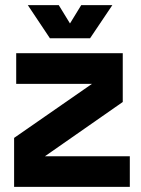

<svg xmlns="http://www.w3.org/2000/svg" viewBox="-20 -730 549 750"><path d="M35.1 0V-191.3L339.4 -402.5H43.3V-522.2H459.5V-331.6L155.5 -119.6H487.1V0ZM175 -580.5 88.6 -710H209.5L281.5 -592.5H225.3L297.3 -710H418.9L331.8 -580.5Z"/></svg>

Font: TikTok Sans Light
Style: Regular
Weight: 300
Version: Version 4.000